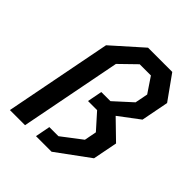

<svg xmlns="http://www.w3.org/2000/svg" viewBox="-208 -900 1036 1036"><g transform="rotate(45 310.0 -382.5)"><path d="M509.5 -765H324.5L155 -614L35.5 0H151L264 -580.5L356 -670H441.5L500 -583L485.5 -509L385 -417.5H315.5L299 -332.5H368.5L448.5 -243L435 -173L320.5 -85.5H251L234.5 0H353.5L540.5 -137L568 -277.5L461 -381.5L578 -469.5L608.5 -626.5Z"/></g></svg>

Font: Monaspace Krypton Medium
Style: Italic
Weight: 500
Italic angle: -11°
Designer: Riley Cran & the Lettermatic Team
Foundry: Lettermatic
Version: Version 1.101 (Monaspace Krypton)